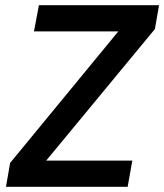

<svg xmlns="http://www.w3.org/2000/svg" viewBox="-20 -720 633 740"><path d="M3 0 19 -92 436 -599H111L130 -700H593L577 -608L158 -101H490L472 0Z"/></svg>

Font: DM Sans 20pt SemiBold
Style: Italic
Weight: 600
Italic angle: -10°
Version: Version 4.004;gftools[0.9.30]